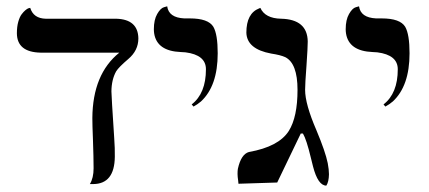

<svg xmlns="http://www.w3.org/2000/svg" viewBox="-20 -579 1352 605"><path d="M331.1 -291Q331.1 -277.8 339.8 -145.5Q342.3 -110.8 341.8 -85Q340.8 0.5 273.9 1H263.2Q274.9 -18.1 274.9 -48.8Q274.9 -82.5 272.9 -138.7Q271 -185.1 271 -207Q272 -345.7 356 -413.1H107.9Q33.7 -414.6 33.2 -474.1Q33.2 -495.1 37.6 -510.5Q42 -525.9 48.1 -533.9Q54.2 -542 60.1 -546.9Q65.9 -551.8 70.3 -553.2L75.2 -554.2Q85.4 -521 124 -520H346.2Q415 -518.1 416 -458Q416 -419.9 384.3 -393.1Q354 -367.2 346.2 -354.5Q331.5 -328.6 331.1 -291Z M589.8 -243.2 584 -250Q628.9 -284.7 628.9 -360.8Q628.9 -405.8 564.5 -414.1Q557.1 -415 549.8 -415Q474.6 -418 465.8 -473.6Q464.8 -480.5 464.8 -486.8Q464.8 -516.6 475.3 -534.9Q485.8 -553.2 496.6 -556.2L506.8 -559.1Q511.7 -523.4 560.5 -521Q567.4 -521 578.1 -521Q636.2 -521 652.3 -494.6Q666 -470.7 666 -411.1Q666 -308.1 613.3 -259.3Q601.6 -249.5 589.8 -243.2Z M941.4 -295.9Q941.4 -251 977.1 -168.5Q1005.4 -101.1 1012.7 -64.9Q1016.6 -44.4 1016.6 -29.8Q1016.1 -5.9 1008.3 5.9Q981.9 5.9 966.3 -54.7Q963.9 -63.5 959.5 -82Q945.8 -139.2 934.6 -158.2H927.7L853.5 -3.9L731.4 0Q731.4 -2.4 730.5 -9.3Q728.5 -22.9 728.5 -30.8Q728.5 -41 729.5 -46.9Q739.7 -93.3 764.6 -100.1Q858.4 -116.7 890.1 -166.5Q917.5 -210.4 917.5 -295.9Q917.5 -379.4 878.9 -398.9Q863.8 -405.8 834.5 -410.2Q757.8 -424.3 756.3 -476.1Q756.3 -537.1 796.9 -552.7Q800.8 -554.2 800.3 -554.2Q815.4 -521 865.7 -520Q948.7 -518.1 949.7 -448.2Q949.7 -429.7 945.8 -373Q941.4 -314.9 941.4 -295.9Z M1194.3 -243.2 1188.5 -250Q1233.4 -284.7 1233.4 -360.8Q1233.4 -405.8 1168.9 -414.1Q1161.6 -415 1154.3 -415Q1079.1 -418 1070.3 -473.6Q1069.3 -480.5 1069.3 -486.8Q1069.3 -516.6 1079.8 -534.9Q1090.3 -553.2 1101.1 -556.2L1111.3 -559.1Q1116.2 -523.4 1165 -521Q1171.9 -521 1182.6 -521Q1240.7 -521 1256.8 -494.6Q1270.5 -470.7 1270.5 -411.1Q1270.5 -308.1 1217.8 -259.3Q1206.1 -249.5 1194.3 -243.2Z"/></svg>

Font: Linux Biolinum O
Style: Regular
Weight: 400
Designer: Philipp H. Poll
Foundry: Philipp H. Poll
Version: Version 1.0.4